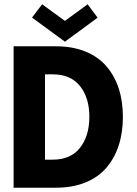

<svg xmlns="http://www.w3.org/2000/svg" viewBox="-20 -876 640 896"><path d="M129.5 -794 176.5 -856 283 -778.5 389 -856 435.5 -793.5 283 -681.5ZM43.5 -660H240.5Q318 -660 378 -635.8Q438 -611.5 476.2 -567.2Q514.5 -523 534 -463.2Q553.5 -403.5 553.5 -330.5Q553.5 -257.5 534 -197.5Q514.5 -137.5 476.2 -93Q438 -48.5 378 -24.2Q318 0 240.5 0H43.5ZM190 -529V-131H227Q309.5 -131 353 -185.8Q396.5 -240.5 397 -329.5Q397.5 -418.5 353.8 -473.8Q310 -529 227 -529Z"/></svg>

Font: League Spartan
Style: Bold
Weight: 700
Foundry: The League of Moveable Type
Version: Version 2.002